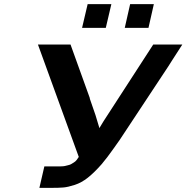

<svg xmlns="http://www.w3.org/2000/svg" viewBox="-20 -911 904 931"><path d="M378 -776 405 -891H520L493 -776ZM585 -776 611 -891H726L700 -776ZM164 -695H322L416 -434H415L443 -353Q457 -307 462 -290Q469 -302 482 -323Q490 -335 493 -340L723 -695H864L815 -619Q808 -609 796 -589L560 -232Q525 -182 501 -150L473 -115Q437 -74 406 -49.5Q375 -25 342.5 -14.5Q310 -4 288.5 -2Q267 0 226 0H171L195 -104H234Q236 -104 249 -104Q262 -104 265.5 -104Q269 -104 280.5 -104.5Q292 -105 296.5 -106.5Q301 -108 310.5 -110Q320 -112 325.5 -115.5Q331 -119 338.5 -123.5Q346 -128 351.5 -135Q357 -142 362 -150Q324 -253 253 -450Q182 -647 164 -695Z"/></svg>

Font: Coval
Style: ExtraBold Italic
Weight: 800
Foundry: Context Ltd
Version: Version 001.000